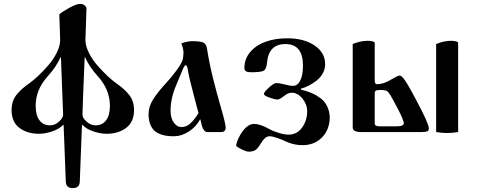

<svg xmlns="http://www.w3.org/2000/svg" viewBox="-20 -674 2433 980"><path d="M39.1 -111.8Q39.1 -136.2 46.1 -157Q53.2 -177.7 68.4 -195.1Q83.5 -212.4 96.7 -223.6Q109.9 -234.9 131.8 -250.5Q150.9 -264.2 174.3 -286.1Q197.8 -308.1 224.6 -338.4Q251.5 -368.7 269.3 -404.3Q287.1 -439.9 287.1 -470.7L282.7 -600.6Q298.8 -615.2 335 -634.8Q371.1 -654.3 390.1 -654.3Q401.4 -654.3 411.4 -647Q421.4 -639.6 421.4 -629.9Q421.4 -620.1 420.4 -600.6Q416 -491.2 416 -470.7Q416 -439.9 433.8 -404.3Q451.7 -368.7 478.5 -338.4Q505.4 -308.1 528.8 -286.1Q552.2 -264.2 571.3 -250.5Q593.3 -234.9 606.4 -223.6Q619.6 -212.4 634.8 -195.1Q649.9 -177.7 657 -157Q664.1 -136.2 664.1 -111.8Q664.1 -51.8 624.3 -21.5Q584.5 8.8 523.9 8.8Q492.7 8.8 456.3 -3.4Q419.9 -15.6 400.4 -37.1L398.4 -36.1L387.2 253.9Q385.7 286.1 351.6 286.1Q317.4 286.1 315.9 253.9L304.7 -36.1L302.7 -37.1Q283.2 -15.6 246.8 -3.4Q210.4 8.8 179.2 8.8Q118.7 8.8 78.9 -21.5Q39.1 -51.8 39.1 -111.8ZM400.9 -88.9Q400.9 -71.8 422.1 -53Q443.4 -34.2 467.8 -34.2Q502.4 -34.2 521.7 -60.1Q541 -85.9 541 -133.8Q541 -216.8 479 -285.2Q435.5 -333.5 414.1 -381.8H412.1Q400.9 -110.4 400.9 -88.9ZM162.1 -133.8Q162.1 -85.9 181.4 -60.1Q200.7 -34.2 235.4 -34.2Q259.8 -34.2 281 -53Q302.2 -71.8 302.2 -88.9L291 -381.8H289.1Q267.6 -333.5 224.1 -285.2Q162.1 -216.8 162.1 -133.8Z M738.3 -90.8Q738.3 -130.4 762 -167.5Q785.6 -204.6 828.6 -251Q852.5 -276.4 880.1 -313.7Q907.7 -351.1 912.1 -368.7Q916.5 -386.2 916.5 -403.8Q916.5 -427.2 905.3 -451.7Q910.2 -455.6 928.5 -459.7Q946.8 -463.9 960 -463.9Q1001.5 -463.9 1017.1 -457Q1032.7 -450.2 1036.6 -425.8Q1047.4 -356 1066.4 -277.8Q1087.9 -192.4 1106 -130.9Q1131.8 -42 1131.8 -23.4Q1131.8 0 1108.9 0H1038.6Q1028.3 0 1021.2 -9.5Q1014.2 -19 1011 -30Q1007.8 -41 1002.9 -64L1001.5 -64.5Q980 -25.9 943.1 -2.2Q906.2 21.5 867.2 21.5Q844.7 21.5 826.4 18.6Q808.1 15.6 791.3 8.1Q774.4 0.5 763.2 -12Q752 -24.4 745.1 -44.4Q738.3 -64.5 738.3 -90.8ZM850.6 -108.4Q850.6 -71.8 866.9 -48.6Q883.3 -25.4 905.8 -25.4Q931.2 -25.4 951.2 -43.5Q971.2 -61.5 993.2 -96.7Q985.4 -128.4 969.7 -185.5Q945.3 -275.4 937 -326.2Q934.6 -340.8 926.8 -340.8Q920.4 -340.8 907.2 -306.2Q897.5 -281.2 878.4 -236.8Q850.6 -171.9 850.6 -108.4Z M1184.6 69.8Q1191.9 31.7 1219.2 -4.9Q1246.6 -41.5 1276.4 -41.5Q1308.1 -41.5 1353 -16.1Q1372.6 -4.9 1402.3 4.2Q1432.1 13.2 1453.1 13.2Q1495.6 13.2 1521.7 -22.7Q1547.9 -58.6 1547.9 -106.4Q1547.9 -141.1 1523.7 -170.9Q1499.5 -200.7 1469.2 -200.7Q1451.2 -200.7 1433.1 -186.5Q1406.7 -166 1397.9 -166Q1382.8 -166 1355 -176Q1327.1 -186 1327.1 -194.8Q1327.1 -203.6 1352.5 -226.8Q1377.9 -250 1389.2 -250Q1406.7 -250 1431.6 -243.2Q1459.5 -235.8 1476.1 -235.8Q1499.5 -235.8 1512.9 -263.7Q1526.4 -291.5 1526.4 -338.9Q1526.4 -449.2 1437 -449.2Q1350.6 -449.2 1342.8 -353Q1339.8 -319.8 1324.7 -312.5Q1309.6 -305.2 1262.2 -305.2Q1244.6 -305.2 1236.1 -309.8Q1227.5 -314.5 1227.5 -327.1Q1227.5 -374 1257.8 -409.2Q1288.1 -444.3 1336.9 -461.4Q1385.7 -478.5 1445.8 -478.5Q1532.2 -478.5 1585.9 -441.7Q1639.6 -404.8 1639.6 -346.7Q1639.6 -321.8 1627.9 -300.3Q1616.2 -278.8 1597.2 -263.7Q1578.1 -248.5 1557.9 -238Q1537.6 -227.5 1516.1 -221.2V-216.3Q1545.9 -209.5 1569.6 -199.5Q1593.3 -189.5 1615 -173.6Q1636.7 -157.7 1649.2 -132.8Q1661.6 -107.9 1663.1 -76.2Q1663.1 -14.2 1624.5 26.4Q1585.9 66.9 1524.4 66.9Q1477.5 66.9 1436.5 46.9Q1421.9 39.6 1395.8 30.5Q1369.6 21.5 1356.9 21.5Q1342.3 21.5 1331.3 32Q1320.3 42.5 1308.6 62Q1296.9 82 1284.7 91.1Q1272.5 100.1 1249 100.1Q1237.8 100.1 1214.6 88.9Q1191.4 77.6 1184.6 69.8Z M2206.1 0V-449.2Q2244.1 -465.8 2284.2 -465.8Q2295.9 -465.8 2307.1 -462.9Q2318.4 -460 2318.4 -455.1V0Q2290.5 4.9 2262.2 4.9Q2233.9 4.9 2206.1 0ZM1780.3 -22.9V-449.2Q1818.4 -465.8 1858.4 -465.8Q1870.1 -465.8 1881.3 -462.9Q1892.6 -460 1892.6 -455.1V-264.2Q1892.6 -244.1 1904.3 -244.1Q1936.5 -244.1 1974.1 -266.6Q2011.2 -288.6 2020 -288.6Q2026.4 -288.6 2036.4 -277.6Q2046.4 -266.6 2060.1 -243.4Q2073.7 -220.2 2082.8 -203.6Q2091.8 -187 2107.4 -157.7Q2168.9 -42 2168.9 -19Q2168.9 -6.3 2160.2 -3.2Q2151.4 0 2131.3 0H1824.7Q1780.3 0 1780.3 -22.9ZM1892.6 -43.9Q1892.6 -29.3 1916.5 -29.3H2006.3Q2041 -29.3 2041 -45.4Q2041 -58.6 2014.2 -111.8Q1986.8 -164.6 1973.9 -186Q1960.9 -207.5 1953.1 -210.4Q1942.4 -214.8 1925.3 -214.8Q1904.8 -214.8 1898.7 -211.4Q1892.6 -208 1892.6 -197.3Z"/></svg>

Font: Monomachus
Style: Medium
Weight: 500
Designer: Alexey Kryukov
Version: Version 1.0